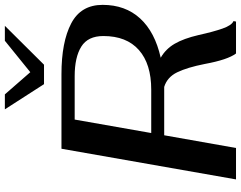

<svg xmlns="http://www.w3.org/2000/svg" viewBox="-118 -848 967 770"><g transform="rotate(-90 365.0 -463.5)"><path d="M518 -302Q553 -282 574 -246Q595 -210 609 -150Q622 -91 635 -54Q648 -17 665 -10L663 0H535Q510 -33 493 -125Q479 -196 459.5 -236Q440 -276 401 -288H379H207L156 0H30L153 -700H452Q581 -700 655.5 -661Q730 -622 730 -535Q730 -444 675.5 -384.5Q621 -325 518 -302ZM605 -532Q605 -594 562.5 -620.5Q520 -647 444 -647H270L216 -340H390Q493 -340 549 -389.5Q605 -439 605 -532ZM311 -927H371L460 -825L586 -927H646L490 -770H412Z"/></g></svg>

Font: Fahkwang Medium
Style: Italic
Weight: 500
Italic angle: -10°
Version: Version 1.000; ttfautohint (v1.6)